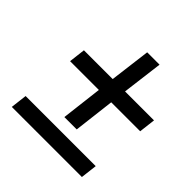

<svg xmlns="http://www.w3.org/2000/svg" viewBox="-145 -626 736 736"><g transform="rotate(45 223.0 -257.5)"><path d="M310 -515H243L222 -349H66L58 -282H214L194 -115H261L281 -282H438L446 -349H289ZM404 0 412 -67H32L24 0Z"/></g></svg>

Font: Gamestation Display
Style: Italic
Weight: 400
Designer: Jonas Hecksher
Foundry: Jonas Hecksher, Playtypeª, e-types AS
Version: Version 1.003